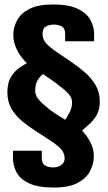

<svg xmlns="http://www.w3.org/2000/svg" viewBox="-20 -700 481 859"><path d="M221 139Q149 139 109.2 119.8Q69.5 100.5 53.8 70.5Q38 40.5 38 7.5V-25.5H167V6Q167 31 181.2 40Q195.5 49 217.5 49Q240.5 49 255.5 37.2Q270.5 25.5 269 4.5Q268 -18 249.2 -36.8Q230.5 -55.5 201 -74Q171.5 -92.5 140 -113.5Q108 -134 78.8 -158.2Q49.5 -182.5 31.2 -214Q13 -245.5 13 -286.5Q13 -331 30.2 -357.5Q47.5 -384 68.2 -397.8Q89 -411.5 100 -417.5Q90.5 -426 75.8 -445Q61 -464 50 -490.5Q39 -517 39.5 -547.5Q40.5 -578.5 56.5 -609.2Q72.5 -640 111.2 -660Q150 -680 218 -680Q287.5 -680 327.5 -660.8Q367.5 -641.5 384.2 -611.2Q401 -581 401 -548.5V-515.5H271.5V-547Q271.5 -574 255.8 -582Q240 -590 221.5 -590Q200.5 -590 185 -581.2Q169.5 -572.5 170.5 -544.5Q171 -522 189.5 -503Q208 -484 237.2 -464.8Q266.5 -445.5 298 -423.5Q330 -402 359.5 -376.5Q389 -351 407.8 -319Q426.5 -287 426.5 -246Q426.5 -207.5 411 -182.5Q395.5 -157.5 376.5 -141.8Q357.5 -126 347 -116Q354 -109 367.2 -91.5Q380.5 -74 390.8 -49Q401 -24 399.5 5Q398.5 35 382.5 66Q366.5 97 328 118Q289.5 139 221 139ZM271.5 -164Q281 -177 291.8 -198Q302.5 -219 302.5 -242.5Q302.5 -262 286.8 -280Q271 -298 248 -314Q231 -328.5 210.8 -342.2Q190.5 -356 172.5 -368.5Q156 -355.5 146.8 -338Q137.5 -320.5 137.5 -293.5Q137.5 -275 150.8 -257.8Q164 -240.5 184.5 -225Q202.5 -208 226 -192.8Q249.5 -177.5 271.5 -164Z"/></svg>

Font: Anybody Condensed ExtraBold
Style: Regular
Weight: 800
Width: 3
Designer: Tyler Finck
Foundry: Etcetera Type Company
Version: Version 1.010; ttfautohint (v1.8.3) -l 8 -r 50 -G 200 -x 14 